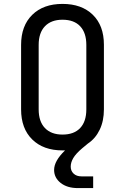

<svg xmlns="http://www.w3.org/2000/svg" viewBox="-20 -760 640 983"><path d="M379 203Q324 203 290.5 176.5Q257 150 257 110Q257 64 313 10H300Q202 10 145 -46Q88 -102 88 -200V-530Q88 -628 145 -684Q202 -740 300 -740Q398 -740 455 -684.5Q512 -629 512 -531V-200Q512 -141 490.5 -96Q469 -51 430 -25L401 -1Q368 27 355 49.5Q342 72 342 93Q342 115 357 129Q372 143 397 143H457V203ZM300 -71Q359 -71 390.5 -104.5Q422 -138 422 -200V-530Q422 -592 390.5 -625.5Q359 -659 300 -659Q242 -659 210 -625.5Q178 -592 178 -530V-200Q178 -138 210 -104.5Q242 -71 300 -71Z"/></svg>

Font: JetBrainsMono NF
Style: Regular
Weight: 400
Designer: Philipp Nurullin, Konstantin Bulenkov
Foundry: JetBrains
Version: Version 2.251; ttfautohint (v1.8.3);Nerd Fonts 2.2.2